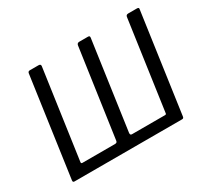

<svg xmlns="http://www.w3.org/2000/svg" viewBox="-145 -972 1299 1201"><g transform="rotate(-30 504.0 -371.0)"><path d="M958 -742Q966 -742 969 -738.5Q972 -735 970 -728L869 -14Q868 0 856 0H78Q66 0 68 -14L169 -728Q170 -735 173.5 -738.5Q177 -742 184 -742H247Q264 -742 262 -727L171 -86Q170 -76 179 -76H414Q422 -76 426.5 -79Q431 -82 432 -90L523 -727Q526 -742 541 -742H604Q612 -742 614.5 -738.5Q617 -735 616 -728L526 -93Q525 -85 527.5 -80.5Q530 -76 538 -76H776Q786 -76 786 -85L877 -727Q879 -742 895 -742Z"/></g></svg>

Font: Libre Franklin
Style: Italic
Weight: 400
Italic angle: -8°
Designer: Pablo Impallari, Rodrigo Fuenzalida, Nhung Nguyen
Foundry: Impallari Type
Version: Version 3.000